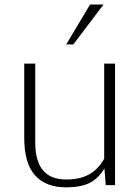

<svg xmlns="http://www.w3.org/2000/svg" viewBox="-20 -805 611 835"><path d="M267.6 9.8Q179.2 9.8 132.3 -42.5Q85.4 -94.7 85.4 -206.1V-528.3H133.3V-181.2Q133.3 -133.8 147 -98.6Q160.6 -63.5 190.4 -43.9Q220.2 -24.4 268.1 -24.4Q314 -24.4 345.7 -36.6Q377.4 -48.8 398.4 -69.3Q419.4 -89.8 433.1 -114.7V-528.3H480.5V0H439.9L434.1 -72.3Q407.2 -27.8 368.7 -9Q330.1 9.8 267.6 9.8ZM268.1 -611.8 371.6 -785.2H430.2L298.8 -611.8Z"/></svg>

Font: Comme Thin
Style: Regular
Weight: 250
Version: Version 1.000;gftools[0.9.27]